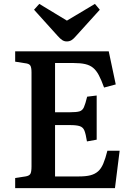

<svg xmlns="http://www.w3.org/2000/svg" viewBox="-20 -967 682 987"><path d="M58 0V-52L111 -60Q130 -63 136 -73Q142 -83 142 -112V-595Q142 -621 135.5 -630.5Q129 -640 109 -642L58 -650V-703H539L575 -533L515 -517Q501 -556 488 -580.5Q475 -605 458.5 -618.5Q442 -632 418 -637.5Q394 -643 359 -643H263V-390H341Q373 -390 388.5 -394.5Q404 -399 411.5 -416Q419 -433 428 -470L477 -476V-249L427 -240Q421 -278 414 -295.5Q407 -313 390 -318.5Q373 -324 341 -324H263V-60H386Q422 -60 445 -66Q468 -72 484 -86Q500 -100 511 -126Q522 -152 532 -192H595L571 0ZM323 -754Q311 -754 300.5 -760.5Q290 -767 275 -784L155 -917L182 -947L324 -861L468 -947L493 -917L369 -780Q358 -767 347.5 -760.5Q337 -754 323 -754Z"/></svg>

Font: Literata 18pt Medium
Style: Regular
Weight: 500
Designer: Latin by Veronika Burian and Jose Scaglione. Greek by Irene Vlachou. Cyrillic by Vera Evstafieva.
Foundry: TypeTogether
Version: Version 3.103;gftools[0.9.29]